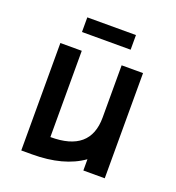

<svg xmlns="http://www.w3.org/2000/svg" viewBox="-116 -699 733 801"><g transform="rotate(20 250.5 -298.0)"><path d="M136 -606H352V-541H136ZM339 -235V-467H434V0H339V-50Q255 10 114 10H67V-467H162V-84Q339 -83 339 -235Z"/></g></svg>

Font: Gulax
Style: Regular
Weight: 400
Designer: Morgan Gilbert
Foundry: VTF
Version: Version 1.001;hotconv 1.0.109;makeotfexe 2.5.65596